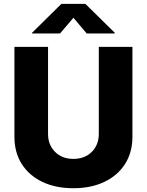

<svg xmlns="http://www.w3.org/2000/svg" viewBox="-20 -972 766 1001"><path d="M362.3 9.3Q270 9.3 200.9 -23.7Q131.8 -56.6 93.5 -116.9Q55.2 -177.2 55.2 -258.8V-727.5H230.5V-273.4Q230.5 -216.8 267.1 -180.2Q303.7 -143.6 362.3 -143.6Q421.9 -143.6 458.5 -180.2Q495.1 -216.8 495.1 -273.4V-727.5H670.4V-258.8Q670.4 -177.2 631.8 -116.9Q593.3 -56.6 523.9 -23.7Q454.6 9.3 362.3 9.3ZM293 -797.4H147V-800.8L299.8 -951.7H425.3L578.6 -800.8V-797.4H432.1L362.8 -879.4Z"/></svg>

Font: Inter Extra Bold
Style: Regular
Weight: 800
Designer: Rasmus Andersson
Foundry: rsms
Version: Version 4.000;git-3c8e0fc